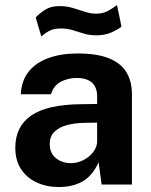

<svg xmlns="http://www.w3.org/2000/svg" viewBox="-20 -742 606 772"><path d="M216 10Q167 10 127.2 -8.5Q87.5 -27 64.5 -62.2Q41.5 -97.5 41.5 -148Q41.5 -233 105 -277.2Q168.5 -321.5 305.5 -323L370.5 -324V-355Q370.5 -390.5 349.8 -409.8Q329 -429 285 -428.5Q253.5 -428 224.8 -413.5Q196 -399 185 -363H63.5Q66.5 -419 96.2 -455.2Q126 -491.5 176.5 -509.2Q227 -527 292 -527Q371 -527 419 -507.2Q467 -487.5 488.8 -450.8Q510.5 -414 510.5 -363.5V0H388.5L376.5 -89Q350 -33 310.2 -11.5Q270.5 10 216 10ZM265.5 -86Q285 -86 303.8 -93.2Q322.5 -100.5 337.5 -112.8Q352.5 -125 361.2 -140.5Q370 -156 370.5 -172.5V-249L318 -248Q281.5 -247.5 250 -239.2Q218.5 -231 199.2 -212.5Q180 -194 180 -162.5Q180 -126.5 204.8 -106.2Q229.5 -86 265.5 -86ZM146 -595.5 123.5 -672Q141.5 -690.5 163.5 -704Q185.5 -717.5 219.5 -717.5Q247.5 -717.5 272.8 -710Q298 -702.5 321.2 -694.8Q344.5 -687 367 -687Q393.5 -687 414 -698.2Q434.5 -709.5 450.5 -721.5L468.5 -635Q453 -622.5 427 -611.2Q401 -600 367.5 -600Q339.5 -600 316.8 -607Q294 -614 272 -620.8Q250 -627.5 224.5 -627.5Q199 -627.5 182.2 -619.8Q165.5 -612 146 -595.5Z"/></svg>

Font: Public Sans Thin
Style: Bold
Weight: 700
Version: Version 2.001